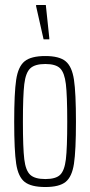

<svg xmlns="http://www.w3.org/2000/svg" viewBox="-20 -743 362 771"><path d="M37 -254Q37 -370 45 -423Q53 -476 79 -497Q105 -518 162 -518Q218 -518 243.5 -497Q269 -476 277 -423Q285 -370 285 -254Q285 -138 277 -85.5Q269 -33 243.5 -12.5Q218 8 162 8Q105 8 79 -12.5Q53 -33 45 -85.5Q37 -138 37 -254ZM250 -254Q250 -360 244.5 -405.5Q239 -451 221.5 -468.5Q204 -486 162 -486Q120 -486 101.5 -468.5Q83 -451 77.5 -405Q72 -359 72 -254Q72 -149 77.5 -103.5Q83 -58 101.5 -41Q120 -24 162 -24Q204 -24 221.5 -41Q239 -58 244.5 -103Q250 -148 250 -254ZM155 -585 125 -718V-723H164L178 -590V-585Z"/></svg>

Font: Saira Ultra Condensed Thin
Style: Regular
Weight: 100
Width: 1
Designer: Hector Gatti with collaboration of the Omnibus-Type team
Foundry: Omnibus-Type
Version: Version 1.001; ttfautohint (v1.8)